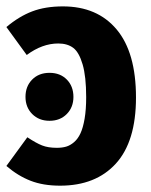

<svg xmlns="http://www.w3.org/2000/svg" viewBox="-24 -568 474 604"><path d="M173.8 -547.9Q282.2 -547.9 343 -475.3Q403.8 -402.8 403.8 -261.2Q403.8 -123 340.6 -53.5Q277.3 16.1 165 16.1Q111.8 16.1 72.3 0.7Q32.7 -14.6 -3.9 -45.9L62 -136.2Q89.8 -117.7 108.6 -110.4Q127.4 -103 154.8 -103Q171.4 -103 184.1 -106.7Q196.8 -110.4 209 -120.8Q221.2 -131.3 229.2 -148.7Q237.3 -166 242.2 -194.8Q247.1 -223.6 247.1 -262.2Q247.1 -327.6 235.8 -365.7Q224.6 -403.8 206.3 -417.5Q188 -431.2 159.2 -431.2Q108.9 -431.2 60.1 -395L-3.9 -482.9Q36.1 -516.6 77.4 -532.2Q118.7 -547.9 173.8 -547.9ZM207 -263.2Q207 -230.5 186 -209.2Q165 -188 131.8 -188Q98.6 -188 77.4 -209.2Q56.2 -230.5 56.2 -263.2Q56.2 -296.4 77.1 -317.6Q98.1 -338.9 131.8 -338.9Q165.5 -338.9 186.3 -317.6Q207 -296.4 207 -263.2Z"/></svg>

Font: Fira Sans Compressed
Style: Bold
Weight: 700
Width: 1
Designer: Carrois Corporate & Edenspiekermann AG
Foundry: Carrois Corporate GbR & Edenspiekermann AG
Version: Version 4.203;PS 004.203;hotconv 1.0.88;makeotf.lib2.5.64775